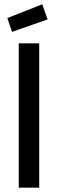

<svg xmlns="http://www.w3.org/2000/svg" viewBox="-20 -871 269 891"><path d="M14 -787 176 -851 201 -781 36 -723ZM162 0H67V-670H162Z"/></svg>

Font: Gulax
Style: Regular
Weight: 400
Designer: Morgan Gilbert
Foundry: VTF
Version: Version 1.001;hotconv 1.0.109;makeotfexe 2.5.65596